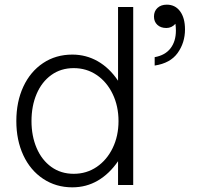

<svg xmlns="http://www.w3.org/2000/svg" viewBox="-20 -793 882 823"><path d="M50 -274Q50 -357 80 -421.5Q110 -486 164.5 -522.5Q219 -559 290 -559Q349 -559 399 -530.5Q449 -502 486 -447V-763H551V0H486V-102Q449 -48 399.5 -19Q350 10 290 10Q220 10 165 -26.5Q110 -63 80 -127.5Q50 -192 50 -274ZM488 -274Q488 -338 463 -390Q438 -442 394.5 -471.5Q351 -501 296 -501Q241 -501 200 -471.5Q159 -442 137 -390.5Q115 -339 115 -274Q115 -210 137 -158.5Q159 -107 200 -77.5Q241 -48 296 -48Q351 -48 394.5 -77.5Q438 -107 463 -158.5Q488 -210 488 -274ZM643 -548Q688 -556 711 -586Q734 -616 734 -662Q734 -676 732 -691Q716 -673 693 -673Q669 -673 654.5 -686.5Q640 -700 640 -722Q640 -745 655 -759Q670 -773 695 -773Q731 -773 752 -744.5Q773 -716 773 -667Q773 -610 741.5 -566Q710 -522 643 -512Z"/></svg>

Font: Open Sauce One Light
Style: Regular
Weight: 300
Designer: Alfredo Marco Pradil
Foundry: Creative Sauce Fz LLC
Version: Version 1.477